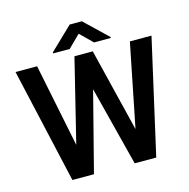

<svg xmlns="http://www.w3.org/2000/svg" viewBox="-126 -1024 1130 1147"><g transform="rotate(-15 439.0 -450.5)"><path d="M153.3 -710.9 257.8 -196.8 384.3 -710.9H497.6L624 -196.3L727.1 -710.9H860.8L699.7 0H566.4L440.9 -491.7L314.5 0H181.2L20 -710.9ZM481 -901.4 622.6 -766.1V-760.3H519L443.4 -834.5L368.2 -760.3H266.1V-767.1L405.8 -901.4Z"/></g></svg>

Font: Vazirmatn RD SemiBold
Style: Regular
Weight: 600
Designer: Saber Rastikerdar
Foundry: Saber Rastikerdar
Version: Version 32.102